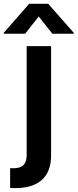

<svg xmlns="http://www.w3.org/2000/svg" viewBox="-75 -789 410 1014"><path d="M201.7 -610.8 129.4 -701.7 57.6 -610.8H-55.2V-615.7L79.1 -769H179.7L314.5 -615.7V-610.8ZM65.9 -545.4H194.8V31.2Q194.8 118.2 145.8 161.4Q96.7 204.6 4.9 204.6Q-2.9 204.6 -21.5 203.6V99.1Q-14.2 99.6 -2.9 99.6Q33.2 99.6 49.6 82Q65.9 64.5 65.9 29.3Z"/></svg>

Font: Interop SemBd
Style: Regular
Weight: 600
Designer: Rasmus Andersson, Google, Jang Haemin
Foundry: jhaemin
Version: Version 1.007